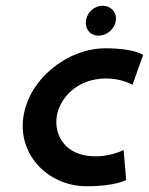

<svg xmlns="http://www.w3.org/2000/svg" viewBox="-20 -640 518 668"><path d="M419 -14 410 -118C410 -118 367 -96 313 -96C206 -96 169 -170 177 -232C185 -293 243 -367 350 -367C404 -367 441 -345 441 -345L478 -449C478 -449 448 -472 347 -472C214 -472 79 -364 61 -231C43 -98 150 8 282 8C383 8 419 -14 419 -14ZM337 -620C308 -620 283 -597 279 -568C275 -539 294 -516 323 -516C352 -516 379 -539 383 -568C387 -597 366 -620 337 -620Z"/></svg>

Font: Hussar Tani
Style: Kurs
Weight: 700
Foundry: Cannot Into Space Fonts
Version: Version 0.92